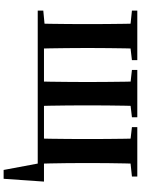

<svg xmlns="http://www.w3.org/2000/svg" viewBox="117 -693 759 1033"><g transform="rotate(90 496.5 -176.5)"><path d="M105.9 0Q107.6 -25.5 108.1 -67.4Q108.6 -109.4 109.1 -154.7Q109.6 -200 109.6 -234.8V-301.2Q109.6 -335.7 109.1 -381Q108.6 -426.4 108.1 -468.7Q107.6 -511 105.9 -535.7H241.7Q240.7 -511 240.1 -468.7Q239.4 -426.4 238.9 -381Q238.4 -335.7 238.4 -301.2V-234.8Q238.4 -200 238.9 -154.7Q239.4 -109.4 240.1 -67.4Q240.7 -25.5 241.7 0ZM417.4 0Q419.1 -25.5 419.6 -67.4Q420.1 -109.4 420.6 -154.7Q421.1 -200 421.1 -234.8V-301.2Q421.1 -335.7 420.6 -381Q420.1 -426.4 419.6 -468.7Q419.1 -511 417.4 -535.7H550.3Q549.3 -511 548.7 -468.7Q548 -426.4 547.5 -381Q547 -335.7 547 -301.2V-234.8Q547 -200 547.5 -154.7Q548 -109.4 548.7 -67.4Q549.3 -25.5 550.3 0ZM725 0Q726 -25.5 726.5 -67.4Q727 -109.4 727.5 -154.7Q728 -200 728 -234.8V-301.2Q728 -335.7 727.5 -381Q727 -426.4 726.5 -468.7Q726 -511 725 -535.7H861Q860 -511 859.2 -468.7Q858.3 -426.4 857.8 -381Q857.3 -335.7 857.3 -301.2V-234.8Q857.3 -200 857.8 -154.7Q858.3 -109.4 859.2 -67.4Q860 -25.5 861 0ZM894.4 183.5 853.9 -32.6 905.3 0H176.9V-33.6H957L942 183.5ZM37.2 -506.8V-535.7H303.7V-506.8L207.1 -495.5H147ZM356.4 -506.8V-535.7H610.8V-506.8L513.7 -495.5H457.5ZM663.9 -506.8V-535.7H929.7V-506.8L822.7 -495.5H761.8ZM37.2 0V-29.9L147 -40.2H176.9V0Z"/></g></svg>

Font: Source Han Serif JP VF
Style: Regular
Weight: 250
Designer: Ryoko NISHIZUKA 西塚涼子 (kana & ideographs); Frank Grießhammer (Latin, Greek & Cyrillic); Wenlong ZHANG 张文龙 (bopomofo); San
Foundry: Adobe
Version: Version 2.001;hotconv 1.1.0;makeotfexe 2.6.0